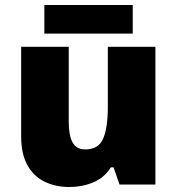

<svg xmlns="http://www.w3.org/2000/svg" viewBox="-20 -741 710 771"><path d="M604 -553V0H460L436 -69H425Q399 -27 354 -8.5Q309 10 258 10Q204 10 160 -11Q116 -32 90.5 -77Q65 -122 65 -193V-553H256V-251Q256 -197 271.5 -169Q287 -141 322 -141Q376 -141 394.5 -185Q413 -229 413 -311V-553ZM513 -721V-606H158V-721Z"/></svg>

Font: Noto Sans Khmer UI Black
Style: Regular
Weight: 900
Designer: Danh Hong and the Monotype Design Team
Foundry: Monotype Imaging Inc.
Version: Version 2.002; ttfautohint (v1.8.4.7-5d5b)